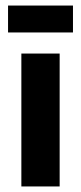

<svg xmlns="http://www.w3.org/2000/svg" viewBox="-20 -672 291 692"><path d="M195 0V-479H57V0ZM243 -652H9V-555H243Z"/></svg>

Font: Gemini
Style: Regular
Weight: 700
Designer: Pushpananda Ekanayake, Sol Matas, Kosala Senevirathne
Foundry: Mooniak
Version: Version 1.000;PS 1.0;hotconv 1.0.86;makeotf.lib2.5.63406